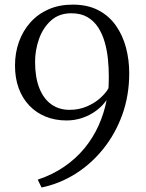

<svg xmlns="http://www.w3.org/2000/svg" viewBox="-20 -772 633 832"><path d="M295 -752Q360 -752 406.5 -727.5Q453 -703 482.5 -660.8Q512 -618.5 526 -565.5Q540 -512.5 540 -455Q540 -358.5 510 -275.2Q480 -192 427.2 -126.5Q374.5 -61 306 -18.2Q237.5 24.5 160 40.5L143.5 6.5Q208 -15 258.5 -49.8Q309 -84.5 346 -129.5Q383 -174.5 407 -227.5Q431 -280.5 442 -338.5Q424 -312.5 397 -292.5Q370 -272.5 337 -261.2Q304 -250 268.5 -250Q218.5 -250 177.5 -266.8Q136.5 -283.5 106.8 -314.8Q77 -346 61 -389.8Q45 -433.5 45 -488Q45 -543 62.2 -591Q79.5 -639 112 -675.2Q144.5 -711.5 190.8 -731.8Q237 -752 295 -752ZM281 -296Q322.5 -296 357 -311Q391.5 -326 415.2 -347.8Q439 -369.5 450 -389.5Q450.5 -395 450.8 -403.2Q451 -411.5 451.2 -421.2Q451.5 -431 451.5 -441.5Q451.5 -477 447.8 -515Q444 -553 434 -588.5Q424 -624 405.8 -652.5Q387.5 -681 359 -697.8Q330.5 -714.5 289 -714.5Q236 -714.5 201 -683Q166 -651.5 149 -603Q132 -554.5 132 -504Q132 -436.5 150.5 -390Q169 -343.5 202.5 -319.8Q236 -296 281 -296Z"/></svg>

Font: Merriweather 60pt Light
Style: Regular
Weight: 300
Version: Version 2.100